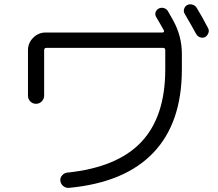

<svg xmlns="http://www.w3.org/2000/svg" viewBox="-20 -858 1040 915"><path d="M113.3 -402.3V-618.2Q113.3 -653.3 138.2 -678.2Q163.1 -703.1 198.2 -703.1H754.9Q758.8 -703.1 760.7 -706.1Q762.7 -709 761.7 -711.9Q755.9 -721.7 743.7 -743.7Q731.4 -765.6 724.6 -776.4Q717.8 -787.1 721.2 -798.8Q724.6 -810.5 735.8 -816.9Q747.1 -823.2 760.3 -819.8Q773.4 -816.4 780.3 -804.7Q784.2 -797.9 793 -782.7Q801.8 -767.6 805.7 -759.8Q846.7 -686.5 846.7 -600.6V-527.3Q846.7 -273.4 711.4 -130.9Q576.2 11.7 310.5 37.1Q294.9 39.1 282.2 29.3Q269.5 19.5 267.6 3.9Q265.6 -9.8 275.4 -21.5Q285.2 -33.2 298.8 -35.2Q538.1 -59.6 652.8 -180.7Q767.6 -301.8 767.6 -527.3V-619.1Q767.6 -629.9 756.8 -629.9H201.2Q190.4 -629.9 190.4 -619.1V-402.3Q190.4 -386.7 179.2 -375Q168 -363.3 151.9 -363.3Q135.7 -363.3 124.5 -374.5Q113.3 -385.7 113.3 -402.3ZM917 -821.3Q943.4 -778.3 971.7 -723.6Q977.5 -712.9 973.1 -700.7Q968.8 -688.5 958 -681.6Q946.3 -675.8 933.6 -680.2Q920.9 -684.6 914.1 -697.3Q894.5 -733.4 860.4 -792Q853.5 -802.7 857.4 -815.4Q861.3 -828.1 872.1 -834Q883.8 -839.8 897 -835.9Q910.2 -832 917 -821.3Z"/></svg>

Font: Rounded-X Mgen+ 1m regular
Style: Regular
Weight: 400
Designer: [Source Han Sans]
Ryoko NISHIZUKA  (kana & ideographs); Paul D. Hunt (Latin, Greek & Cyrillic); Wenlong ZHANG  (bopomofo
Version: Version 1.059.20150602